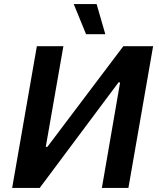

<svg xmlns="http://www.w3.org/2000/svg" viewBox="-20 -928 784 948"><path d="M40 0H176L565 -521H573L483 0H614L736 -700H589L214 -203H206L293 -700H162ZM405 -759H500L457 -908H344Z"/></svg>

Font: Fixel Display SemiBold
Style: Italic
Weight: 600
Italic angle: -10°
Designer: AlfaBravo + MacPaw
Foundry: Kyrylo Tkachov, Marchela Mozhyna, Serhii Makarenko, Maria Weinstein, Zakhar Kryvoshyya
Version: Version 1.210;Glyphs 3.2 (3217)